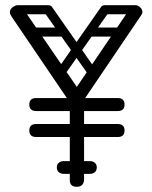

<svg xmlns="http://www.w3.org/2000/svg" viewBox="-20 -720 587 740"><path d="M119 -292Q93 -292 93 -317Q93 -342 119 -342H434Q460 -342 460 -317Q460 -292 434 -292ZM119 -192Q93 -192 93 -217Q93 -242 119 -242H434Q460 -242 460 -217Q460 -192 434 -192ZM276 0Q249 0 249 -26Q249 -81 249 -111.5Q249 -142 249 -158.5Q249 -175 249 -187Q249 -199 249 -215.5Q249 -232 249 -262.5Q249 -293 249 -348Q249 -374 276 -374Q304 -374 304 -350V-28Q304 -16 297 -8Q290 0 276 0ZM24 -657Q18 -666 18 -673Q18 -685 31 -694Q42 -700 49 -700Q60 -700 67 -690L276 -385L481 -687Q491 -700 501 -700Q510 -700 516 -695Q529 -686 529 -674Q529 -668 524 -661L273 -290ZM203 -426Q189 -435 199 -449L368 -691Q377 -705 392 -695Q407 -685 398 -671L228 -430Q217 -416 203 -426ZM519 -682Q519 -665 502 -665H386Q367 -665 367 -682Q367 -700 385 -700H501Q519 -700 519 -682ZM463 -596Q463 -579 446 -579H330Q311 -579 311 -596Q311 -614 329 -614H445Q463 -614 463 -596ZM347 -426Q333 -416 322 -430L152 -671Q143 -685 158 -695Q173 -705 182 -691L351 -449Q361 -435 347 -426ZM31 -682Q31 -700 49 -700H165Q183 -700 183 -682Q183 -665 164 -665H48Q31 -665 31 -682ZM87 -596Q87 -614 105 -614H221Q239 -614 239 -596Q239 -579 220 -579H104Q87 -579 87 -596ZM199 -75Q199 -86 206 -92Q213 -99 225 -99H274Q286 -99 293 -93Q300 -86 300 -75Q300 -63 293 -56Q286 -50 274 -50H225Q213 -50 206 -57Q199 -63 199 -75ZM353 -75Q353 -63 346 -57Q339 -50 327 -50H278Q267 -50 259 -56Q252 -63 252 -75Q252 -86 259 -93Q267 -99 278 -99H327Q339 -99 346 -92Q353 -86 353 -75Z"/></svg>

Font: Agu Display Uzo
Style: Regular
Weight: 400
Version: Version 1.103